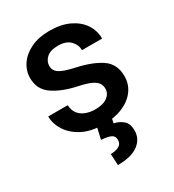

<svg xmlns="http://www.w3.org/2000/svg" viewBox="-183 -643 882 972"><g transform="rotate(-30 257.5 -157.0)"><path d="M356.9 -143.1Q356.9 -160.6 348.1 -174.8Q339.4 -189 314.7 -200.9Q290 -212.9 242.2 -222.7Q157.7 -240.7 105.5 -276.6Q53.2 -312.5 53.2 -378.9Q53.2 -421.9 77.9 -458Q102.5 -494.1 148.2 -516.1Q193.8 -538.1 256.8 -538.1Q323.2 -538.1 370.6 -515.9Q418 -493.7 443.6 -455.8Q469.2 -418 469.2 -370.6H351.6Q351.6 -402.3 327.9 -426.8Q304.2 -451.2 256.8 -451.2Q211.9 -451.2 189.9 -430.9Q168 -410.6 168 -383.8Q168 -357.4 190.4 -341.3Q212.9 -325.2 277.3 -311Q368.2 -291.5 420.2 -256.1Q472.2 -220.7 472.2 -149.4Q472.2 -103 445.8 -66.9Q419.4 -30.8 371.3 -10.5Q323.2 9.8 258.3 9.8Q186 9.8 136.5 -16.1Q86.9 -42 61.3 -82.3Q35.6 -122.6 35.6 -165.5H149.4Q151.4 -132.8 167.7 -113.5Q184.1 -94.2 208.7 -85.7Q233.4 -77.1 259.8 -77.1Q307.1 -77.1 332 -95.9Q356.9 -114.7 356.9 -143.1ZM223.1 2.9H310.5L304.7 30.3Q332.5 35.2 355.7 54Q378.9 72.8 378.9 114.7Q378.9 163.6 338.1 193.8Q297.4 224.1 218.3 224.1L214.8 157.7Q243.2 157.7 262.7 147.5Q282.2 137.2 282.2 113.3Q282.2 90.8 264.6 82.3Q247.1 73.7 208 70.8Z"/></g></svg>

Font: Vazirmatn UI Medium
Style: Regular
Weight: 500
Designer: Saber Rastikerdar
Foundry: Saber Rastikerdar
Version: Version 33.003